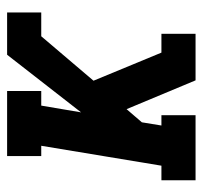

<svg xmlns="http://www.w3.org/2000/svg" viewBox="-35 -535 570 540"><g transform="rotate(-90 250.0 -265.0)"><path d="M13 0V-96H54L110 -434H81V-530H264V-434H223L204 -322L366 -530H485V-434H418L293 -287L372 -96H425V0H294L213 -194L176 -151L167 -96H196V0Z"/></g></svg>

Font: Iosevka Slab
Style: Bold Italic
Weight: 700
Italic angle: -9°
Monospace: yes
Designer: Belleve Invis
Foundry: Belleve Invis
Version: Version 11.1.0; ttfautohint (v1.8.3)